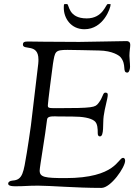

<svg xmlns="http://www.w3.org/2000/svg" viewBox="-20 -911 671 939"><path d="M292 -872C292 -822 327 -768 393 -768C486 -768 521 -872 521 -889C521 -891 521 -891 514 -891H507C497 -891 484 -821 404 -821C312 -821 319 -891 308 -891H297C293 -891 292 -890 292 -872ZM20 -14C20 -9 20 0 55 0C104 0 112 -3 167 -3C228 -3 348 8 476 8C522 8 592 -93 592 -125C592 -135 587 -139 582 -139C556 -139 549 -40 300 -40C200 -40 174 -44 174 -77C174 -94 202 -254 210 -325C211 -341 228 -342 249 -342C260 -342 247 -341 334 -341C386 -341 422 -334 441 -320C458 -308 458 -279 458 -260C458 -251 460 -244 469 -244C490 -244 482 -308 487 -343C492 -383 507 -429 507 -447C507 -455 504 -458 495 -458C482 -458 485 -436 461 -406C445 -386 438 -382 257 -382C217 -382 214 -383 214 -396C214 -409 235 -571 239 -599C249 -659 248 -667 310 -667C367 -667 384 -665 464 -664C532 -663 564 -638 569 -632C601 -595 576 -556 603 -556C611 -556 616 -572 616 -584C616 -605 613 -622 613 -638C613 -661 617 -678 617 -691C617 -708 606 -710 599 -710C569 -710 408 -706 368 -706C217 -706 144 -708 115 -708C97 -708 92 -703 92 -693C92 -663 168 -701 168 -620C168 -615 168 -608 167 -599L131 -296C124 -242 116 -197 111 -163C95 -69 92 -31 42 -28C26 -27 20 -19 20 -14Z"/></svg>

Font: OFL Sorts Mill Goudy
Style: Italic
Weight: 500
Italic angle: -6°
Version: Version 003.000